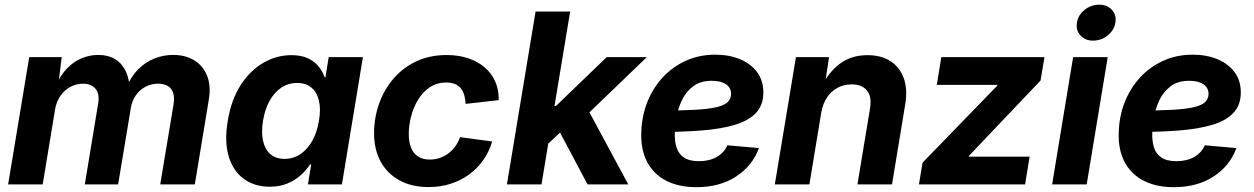

<svg xmlns="http://www.w3.org/2000/svg" viewBox="-20 -776 5276 808"><path d="M14.2 0 103 -535.6H239.7L223.6 -406.7L212.9 -411.1Q233.9 -459.5 262.7 -488.8Q291.5 -518.1 325.2 -531.5Q358.9 -544.9 393.1 -544.9Q434.6 -544.9 463.9 -527.3Q493.2 -509.8 509 -476.6Q524.9 -443.4 526.4 -396L511.2 -405.3Q530.8 -453.6 561.5 -484.4Q592.3 -515.1 630.4 -530Q668.5 -544.9 708.5 -544.9Q760.3 -544.9 797.6 -522Q835 -499 851.8 -456.5Q868.7 -414.1 858.4 -354.5L799.8 0H654.3L710.4 -336.9Q715.3 -367.7 708 -387Q700.7 -406.2 684.3 -415Q668 -423.8 645.5 -423.8Q615.7 -423.8 591.3 -410.4Q566.9 -397 551.3 -374.3Q535.6 -351.6 530.8 -322.8L477.1 0H336.9L393.1 -340.8Q399.9 -381.3 381.8 -402.6Q363.8 -423.8 329.6 -423.8Q301.8 -423.8 277.1 -410.9Q252.4 -397.9 235.1 -373.8Q217.8 -349.6 211.9 -316.4L159.7 0Z M1115.2 9.8Q1051.3 9.8 1006.1 -23.2Q960.9 -56.2 942.4 -118.2Q923.8 -180.2 938.5 -267.6Q953.1 -356.4 992.9 -418Q1032.7 -479.5 1088.4 -511.7Q1144 -543.9 1206.5 -543.9Q1248.5 -543.9 1276.4 -530.5Q1304.2 -517.1 1321 -496.1Q1337.9 -475.1 1345.7 -451.2H1349.6L1363.3 -535.6H1507.3L1418.9 0H1275.9L1289.6 -84H1284.7Q1268.6 -59.1 1244.6 -37.8Q1220.7 -16.6 1188.5 -3.4Q1156.2 9.8 1115.2 9.8ZM1177.2 -107.4Q1214.8 -107.4 1244.6 -127.7Q1274.4 -147.9 1294.4 -183.8Q1314.5 -219.7 1322.3 -268.1Q1330.6 -316.4 1322.3 -352.1Q1314 -387.7 1290.8 -407.2Q1267.6 -426.8 1230 -426.8Q1192.9 -426.8 1163.6 -407Q1134.3 -387.2 1114.5 -351.6Q1094.7 -315.9 1086.9 -268.1Q1079.1 -219.7 1086.9 -183.6Q1094.7 -147.5 1117.7 -127.4Q1140.6 -107.4 1177.2 -107.4Z M1783.7 11.2Q1712.4 11.2 1660.9 -17.1Q1609.4 -45.4 1581.8 -96.2Q1554.2 -147 1554.2 -215.3Q1554.2 -278.3 1574.5 -337.2Q1594.7 -396 1633.8 -442.6Q1672.9 -489.3 1729.7 -516.8Q1786.6 -544.4 1859.9 -544.4Q1909.2 -544.4 1949.7 -531Q1990.2 -517.6 2019.5 -492.7Q2048.8 -467.8 2064.2 -432.6Q2079.6 -397.5 2078.6 -354.5L1939.5 -338.9Q1938.5 -358.9 1933.8 -375.5Q1929.2 -392.1 1919.4 -404.1Q1909.7 -416 1894.5 -422.4Q1879.4 -428.7 1858.4 -428.7Q1818.4 -428.7 1788.6 -408.7Q1758.8 -388.7 1739.3 -356.2Q1719.7 -323.7 1710 -285.9Q1700.2 -248 1700.2 -211.9Q1700.2 -179.2 1709.7 -155Q1719.2 -130.9 1738.8 -117.7Q1758.3 -104.5 1788.6 -104.5Q1811 -104.5 1830.8 -111.3Q1850.6 -118.2 1867.2 -130.6Q1883.8 -143.1 1896.2 -160.4Q1908.7 -177.7 1916 -198.7L2051.3 -180.7Q2038.1 -136.7 2013.2 -101.6Q1988.3 -66.4 1953.6 -41.3Q1918.9 -16.1 1876 -2.4Q1833 11.2 1783.7 11.2Z M2271 -156.2 2299.8 -330.1H2319.8L2533.2 -535.6H2702.1L2422.4 -266.6H2388.2ZM2113.3 0 2233.9 -727.5H2379.4L2258.8 0ZM2452.6 0 2328.1 -234.4 2442.4 -336.9 2624 0Z M2910.6 11.7Q2837.4 11.7 2784.4 -15.1Q2731.4 -42 2703.9 -93.5Q2676.3 -145 2678.7 -218.8Q2680.7 -287.6 2704.3 -346.9Q2728 -406.2 2769.5 -450.9Q2811 -495.6 2867.2 -520.8Q2923.3 -545.9 2990.2 -545.9Q3047.9 -545.9 3093.5 -527.1Q3139.2 -508.3 3165.8 -472.9Q3192.4 -437.5 3192.4 -386.7Q3192.4 -335 3162.4 -302Q3132.3 -269 3074.2 -251.2Q3016.1 -233.4 2931.6 -226.8Q2847.2 -220.2 2737.3 -220.2L2752.4 -310.5Q2846.2 -310.5 2905.8 -314Q2965.3 -317.4 2998 -325.7Q3030.8 -334 3043.7 -347.7Q3056.6 -361.3 3056.6 -381.3Q3056.6 -406.7 3035.2 -421.4Q3013.7 -436 2975.1 -436Q2928.7 -436 2898.7 -414.1Q2868.7 -392.1 2851.6 -357.9Q2834.5 -323.7 2827.4 -285.9Q2820.3 -248 2819.8 -215.3Q2818.8 -182.1 2827.1 -155.5Q2835.4 -128.9 2857.9 -113.3Q2880.4 -97.7 2921.9 -97.7Q2965.3 -97.7 2996.6 -115.7Q3027.8 -133.8 3041 -164.6L3173.8 -152.8Q3147 -78.6 3078.1 -33.4Q3009.3 11.7 2910.6 11.7Z M3436 -301.3 3386.2 0H3240.7L3329.6 -535.6H3468.8L3448.7 -400.4L3433.6 -404.8Q3466.8 -472.7 3515.1 -508.3Q3563.5 -543.9 3630.4 -543.9Q3688.5 -543.9 3727.8 -518.3Q3767.1 -492.7 3783.7 -445.8Q3800.3 -398.9 3789.1 -334.5L3733.9 0H3588.4L3641.1 -317.9Q3649.9 -369.6 3628.4 -395.3Q3606.9 -420.9 3564 -420.9Q3531.7 -420.9 3504.9 -406.7Q3478 -392.6 3460.2 -365.7Q3442.4 -338.9 3436 -301.3Z M3847.2 0 3862.3 -91.3 4176.8 -415.5 4177.2 -418.9H3922.4L3941.4 -535.6H4375.5L4358.9 -437L4057.6 -120.1L4057.1 -116.7H4313L4293.9 0Z M4407.7 0 4496.1 -535.6H4641.6L4553.2 0ZM4580.1 -605Q4546.4 -605 4526.6 -627Q4506.8 -648.9 4512.2 -680.7Q4517.1 -712.9 4544.4 -734.6Q4571.8 -756.3 4605.5 -756.3Q4639.6 -756.3 4659.4 -734.4Q4679.2 -712.4 4673.8 -680.7Q4668.9 -648.9 4641.6 -627Q4614.3 -605 4580.1 -605Z M4919.9 11.7Q4846.7 11.7 4793.7 -15.1Q4740.7 -42 4713.1 -93.5Q4685.5 -145 4688 -218.8Q4689.9 -287.6 4713.6 -346.9Q4737.3 -406.2 4778.8 -450.9Q4820.3 -495.6 4876.5 -520.8Q4932.6 -545.9 4999.5 -545.9Q5057.1 -545.9 5102.8 -527.1Q5148.4 -508.3 5175 -472.9Q5201.7 -437.5 5201.7 -386.7Q5201.7 -335 5171.6 -302Q5141.6 -269 5083.5 -251.2Q5025.4 -233.4 4940.9 -226.8Q4856.4 -220.2 4746.6 -220.2L4761.7 -310.5Q4855.5 -310.5 4915 -314Q4974.6 -317.4 5007.3 -325.7Q5040 -334 5053 -347.7Q5065.9 -361.3 5065.9 -381.3Q5065.9 -406.7 5044.4 -421.4Q5022.9 -436 4984.4 -436Q4938 -436 4908 -414.1Q4877.9 -392.1 4860.8 -357.9Q4843.8 -323.7 4836.7 -285.9Q4829.6 -248 4829.1 -215.3Q4828.1 -182.1 4836.4 -155.5Q4844.7 -128.9 4867.2 -113.3Q4889.6 -97.7 4931.2 -97.7Q4974.6 -97.7 5005.9 -115.7Q5037.1 -133.8 5050.3 -164.6L5183.1 -152.8Q5156.2 -78.6 5087.4 -33.4Q5018.6 11.7 4919.9 11.7Z"/></svg>

Font: Inter 20pt
Style: Bold Italic
Weight: 700
Italic angle: -9.3988°
Version: Version 4.001;git-66647c0bb